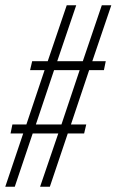

<svg xmlns="http://www.w3.org/2000/svg" viewBox="-23 -708 442 728"><path d="M-3 0 65 -202H17L24 -236H77L146 -442H91L99 -476H158L230 -688H266L194 -476H291L363 -688H399L327 -476H378L371 -442H315L246 -236H304L296 -202H234L166 0H129L198 -202H101L33 0ZM113 -236H210L279 -442H182Z"/></svg>

Font: Saira ExtraCondensed Thin
Style: Italic
Weight: 250
Width: 2
Italic angle: -12°
Designer: Hector Gatti with collaboration of the Omnibus-Type team
Foundry: Omnibus-Type
Version: Version 1.101